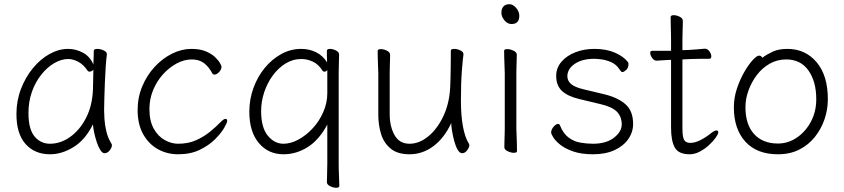

<svg xmlns="http://www.w3.org/2000/svg" viewBox="-20 -716 4006 911"><path d="M487 -457V-459Q487 -470 471.5 -477Q456 -484 442 -484Q425 -484 425 -475Q425 -468 424.5 -450.5Q424 -433 423 -410Q407 -448 373.5 -466Q340 -484 303 -484Q259 -484 215.5 -460Q172 -436 136.5 -393Q101 -350 79.5 -294Q58 -238 58 -175Q58 -81 101.5 -32.5Q145 16 217 16Q274 16 329.5 -18.5Q385 -53 421 -126Q422 -109 427 -86Q432 -63 439.5 -40.5Q447 -18 456.5 -3.5Q466 11 476 11Q490 11 500.5 -2.5Q511 -16 511 -27Q511 -30 509 -34Q492 -61 484.5 -93Q477 -125 475.5 -152.5Q474 -180 474 -193Q474 -211 475 -246Q476 -281 477.5 -321.5Q479 -362 481.5 -398.5Q484 -435 487 -457ZM423 -386Q422 -361 422 -333.5Q422 -306 421 -291Q418 -214 388 -156Q358 -98 312.5 -66Q267 -34 217 -34Q173 -34 144 -68.5Q115 -103 115 -180Q115 -234 131.5 -280.5Q148 -327 176 -362Q204 -397 237.5 -416.5Q271 -436 304 -436Q327 -436 352 -422.5Q377 -409 396 -380Q399 -376 405 -376Q410 -376 415.5 -379Q421 -382 423 -386Z M1058 -142Q1058 -152 1050 -152Q1042 -152 1029 -139Q1006 -115 976.5 -91Q947 -67 910 -50.5Q873 -34 825 -34Q793 -34 761.5 -51.5Q730 -69 709.5 -105.5Q689 -142 689 -199Q689 -246 706.5 -288.5Q724 -331 753.5 -363.5Q783 -396 818.5 -415Q854 -434 890 -434Q925 -434 948 -416.5Q971 -399 988 -367Q991 -362 997 -362Q1008 -362 1019.5 -374Q1031 -386 1031 -400Q1031 -403 1024 -416Q1017 -429 1001 -444.5Q985 -460 957.5 -472Q930 -484 888 -484Q842 -484 796.5 -461.5Q751 -439 714 -399Q677 -359 655 -306.5Q633 -254 633 -194Q633 -126 659.5 -79Q686 -32 729.5 -8Q773 16 825 16Q884 16 927.5 -5Q971 -26 1000 -55Q1029 -84 1043.5 -109Q1058 -134 1058 -142Z M1533 -125V59Q1533 85 1532 110.5Q1531 136 1531 148Q1531 160 1546.5 167.5Q1562 175 1575 175Q1590 175 1590 166Q1590 149 1588.5 120Q1587 91 1587 60V-368Q1587 -394 1588 -419.5Q1589 -445 1589 -457Q1589 -469 1574 -476.5Q1559 -484 1546 -484Q1531 -484 1531 -475Q1531 -465 1531 -451Q1531 -437 1532 -420Q1512 -452 1480 -468Q1448 -484 1409 -484Q1359 -484 1314.5 -459.5Q1270 -435 1236 -393.5Q1202 -352 1182.5 -298.5Q1163 -245 1163 -186Q1163 -91 1208 -37.5Q1253 16 1325 16Q1386 16 1440 -18Q1494 -52 1533 -125ZM1533 -384V-274Q1533 -228 1514 -184.5Q1495 -141 1464 -107.5Q1433 -74 1396.5 -54Q1360 -34 1325 -34Q1282 -34 1250.5 -72.5Q1219 -111 1219 -189Q1219 -234 1233.5 -278Q1248 -322 1274 -357.5Q1300 -393 1334.5 -414.5Q1369 -436 1410 -436Q1438 -436 1464.5 -423.5Q1491 -411 1510 -381Q1513 -376 1519 -376Q1528 -376 1533 -384Z M2179 -457V-459Q2179 -470 2164 -477Q2149 -484 2135 -484Q2119 -484 2119 -475Q2119 -466 2119 -444Q2119 -422 2118.5 -394.5Q2118 -367 2117.5 -341.5Q2117 -316 2116 -301Q2112 -224 2083 -163.5Q2054 -103 2011.5 -68.5Q1969 -34 1923 -34Q1875 -34 1852 -75Q1829 -116 1829 -175V-368Q1829 -380 1829.5 -397.5Q1830 -415 1830.5 -431.5Q1831 -448 1831 -456Q1831 -468 1816 -475.5Q1801 -483 1787 -483Q1772 -483 1772 -474Q1772 -463 1772.5 -439.5Q1773 -416 1774 -395Q1775 -374 1775 -368V-171Q1775 -123 1788 -80.5Q1801 -38 1833.5 -11Q1866 16 1923 16Q1985 16 2036.5 -22.5Q2088 -61 2121 -132Q2121 -118 2125 -94Q2129 -70 2135.5 -46Q2142 -22 2151.5 -5.5Q2161 11 2173 11Q2186 11 2196.5 -3Q2207 -17 2207 -27Q2207 -30 2205 -34Q2186 -64 2176.5 -116.5Q2167 -169 2167 -237Q2167 -323 2171.5 -381Q2176 -439 2179 -457Z M2407 -602Q2444 -602 2444 -641Q2444 -661 2429 -678.5Q2414 -696 2397 -696Q2378 -696 2368.5 -685Q2359 -674 2359 -655Q2359 -637 2373.5 -619.5Q2388 -602 2407 -602ZM2375 -368V-105Q2375 -98 2374.5 -80Q2374 -62 2373.5 -43.5Q2373 -25 2373 -17Q2373 -6 2389 1.5Q2405 9 2418 9Q2433 9 2433 1Q2433 -11 2432.5 -34Q2432 -57 2431 -78Q2430 -99 2430 -105V-368Q2430 -380 2430.5 -398Q2431 -416 2431.5 -432.5Q2432 -449 2432 -457Q2432 -468 2416.5 -475.5Q2401 -483 2387 -483Q2372 -483 2372 -475Q2372 -464 2372.5 -442Q2373 -420 2374 -399Q2375 -378 2375 -368Z M2729 -246 2829 -222Q2885 -209 2907.5 -185.5Q2930 -162 2930 -126Q2930 -91 2893 -62.5Q2856 -34 2794 -34Q2763 -34 2732.5 -39.5Q2702 -45 2677 -64Q2652 -83 2637 -121Q2634 -128 2628 -128Q2618 -128 2606.5 -114.5Q2595 -101 2595 -87Q2595 -81 2605 -64.5Q2615 -48 2638 -29.5Q2661 -11 2699.5 2.5Q2738 16 2794 16Q2853 16 2895.5 -3.5Q2938 -23 2961 -56Q2984 -89 2984 -128Q2984 -190 2947 -222Q2910 -254 2846 -269L2750 -292Q2707 -302 2689.5 -317.5Q2672 -333 2672 -354Q2672 -389 2707 -413Q2742 -437 2800 -437Q2810 -437 2832 -434.5Q2854 -432 2879 -421.5Q2904 -411 2920 -386Q2924 -381 2926.5 -377.5Q2929 -374 2933 -374Q2940 -374 2951 -384Q2962 -394 2962 -412Q2962 -419 2959 -422Q2939 -448 2898 -466Q2857 -484 2800 -484Q2751 -484 2710 -468Q2669 -452 2644 -423Q2619 -394 2619 -356Q2619 -310 2646.5 -284.5Q2674 -259 2729 -246Z M3360 -89 3355 -85Q3329 -64 3303 -51Q3277 -38 3256 -38Q3234 -38 3226 -52Q3218 -66 3218 -108V-434L3259 -436Q3279 -437 3307 -437Q3335 -437 3345 -437Q3355 -437 3355 -449Q3355 -460 3346 -472.5Q3337 -485 3325 -485H3324Q3314 -484 3290 -482Q3266 -480 3248 -479L3218 -478V-528Q3218 -540 3218.5 -558Q3219 -576 3219.5 -592.5Q3220 -609 3220 -617Q3220 -629 3205 -636.5Q3190 -644 3177 -644Q3162 -644 3162 -635Q3162 -624 3162.5 -602Q3163 -580 3163.5 -559Q3164 -538 3164 -528V-475H3075Q3065 -475 3065 -465Q3065 -455 3074 -441.5Q3083 -428 3096 -428Q3096 -428 3117 -429.5Q3138 -431 3160 -432H3164V-110Q3164 -47 3182 -15.5Q3200 16 3252 16Q3277 16 3301 3Q3325 -10 3344.5 -28Q3364 -46 3376 -63Q3388 -80 3388 -88Q3388 -97 3379 -97Q3372 -97 3360 -89Z M3597 -442Q3592 -452 3581 -452Q3571 -452 3551.5 -431Q3532 -410 3511.5 -374.5Q3491 -339 3476.5 -295.5Q3462 -252 3462 -207Q3462 -104 3516.5 -44Q3571 16 3671 16Q3729 16 3773 -6.5Q3817 -29 3847 -67Q3877 -105 3892.5 -151Q3908 -197 3908 -245Q3908 -358 3854.5 -421Q3801 -484 3716 -484Q3674 -484 3645.5 -470.5Q3617 -457 3597 -442ZM3671 -35Q3599 -35 3558 -80Q3517 -125 3517 -208Q3517 -247 3531.5 -287Q3546 -327 3571.5 -360.5Q3597 -394 3632.5 -414Q3668 -434 3710 -434Q3779 -434 3816 -381.5Q3853 -329 3853 -245Q3853 -187 3828 -139.5Q3803 -92 3761.5 -63.5Q3720 -35 3671 -35Z"/></svg>

Font: Klee One
Style: Regular
Weight: 400
Designer: Fontworks Inc.
Foundry: Fontworks Inc.
Version: Version 1.100